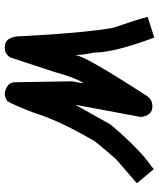

<svg xmlns="http://www.w3.org/2000/svg" viewBox="48 -730 661 798"><g transform="rotate(90 379.0 -331.5)"><path d="M136.7 -641.6Q199.2 -473.6 199.2 -391.6Q209 -343.8 209 -317.4H210.9Q210.9 -350.6 378.9 -610.4Q394 -633.8 421.9 -633.8H423.8Q460 -633.8 466.8 -586.9L416 -313.5L498 -460Q603 -583.5 671.9 -629.9L683.6 -639.6L742.2 -569.3L642.6 -483.4Q560.5 -389.6 560.5 -381.8Q479 -240.7 449.2 -141.6Q416 -55.2 400.4 -30.3Q382.3 -20.5 373 -20.5H365.2Q322.3 -29.8 322.3 -63.5L318.4 -299.8L326.2 -342.8V-344.7H324.2Q302.2 -310.1 279.3 -225.6L218.8 -42Q203.1 -20.5 181.6 -20.5H175.8Q130.9 -20.5 130.9 -90.8Q117.7 -349.6 95.7 -471.7Q60.5 -573.7 50.8 -614.3Z"/></g></svg>

Font: ww_drahtTSB
Style: Regular
Weight: 400
Designer: Dr. Wolfgang Wiebecke
Version: Version 1.06 May 21, 2010, initial release